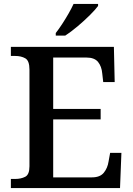

<svg xmlns="http://www.w3.org/2000/svg" viewBox="-20 -951 673 971"><path d="M35 0V-46H57Q86 -46 107.5 -57Q129 -68 129 -110V-599Q129 -644 108 -656Q87 -668 57 -668H35V-714H556L560 -536H502L497 -580Q494 -615 476 -637.5Q458 -660 417 -660H249V-400H489V-347H249V-54H445Q486 -54 505 -77.5Q524 -101 529 -134L537 -178H594L587 0ZM262 -784Q277 -803 294 -829Q311 -855 326.5 -882Q342 -909 352 -931H476V-921Q464 -904 435 -875Q406 -846 372 -817.5Q338 -789 310 -771H262Z"/></svg>

Font: Noto Serif Tibetan Medium
Style: Regular
Weight: 500
Designer: Monotype Design Team
Foundry: Monotype Imaging Inc.
Version: Version 2.103; ttfautohint (v1.8.4.7-5d5b)